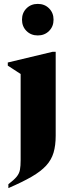

<svg xmlns="http://www.w3.org/2000/svg" viewBox="-20 -736 381 986"><path d="M174 -554Q139 -554 116 -577Q93 -600 93 -635Q93 -670 116 -693Q139 -716 174 -716Q209 -716 232 -693Q255 -670 255 -635Q255 -600 232 -577Q209 -554 174 -554ZM23 230V210Q52 188 65.5 171.5Q79 155 82.5 135.5Q86 116 86 86V-356L20 -399V-415L250 -470H266V-39Q266 11 255 48Q244 85 217 114.5Q190 144 142.5 171.5Q95 199 23 230Z"/></svg>

Font: Spectral ExtraBold
Style: Regular
Weight: 800
Designer: Jean-Baptiste Levee
Foundry: Production Type
Version: Version 2.001